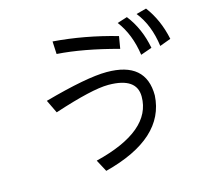

<svg xmlns="http://www.w3.org/2000/svg" viewBox="-123 -991 1246 1168"><g transform="rotate(-15 500.0 -406.5)"><path d="M705 -812Q774 -721 793 -588L864 -613Q840 -740 768 -832ZM894 -852 830 -835Q901 -746 919 -610L989 -636Q963 -761 894 -852ZM679 -656 692 -733Q490 -791 293 -806L297 -726Q461 -715 679 -656ZM206 -383Q449 -463 551 -463H554Q730 -462 730 -342Q730 -126 365 -36L405 39Q794 -61 809 -328Q809 -541 562 -541Q436 -541 166 -466Z"/></g></svg>

Font: Sawarabi Gothic
Style: Regular
Weight: 400
Designer: mshio (mshio@users.sourceforge.jp)
Version: Version 20141215